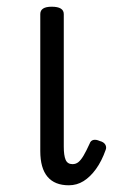

<svg xmlns="http://www.w3.org/2000/svg" viewBox="-20 -535 340 572"><path d="M185 17Q143 17 121.5 -8.5Q100 -34 100 -85V-493Q100 -504 108.5 -509.5Q117 -515 134 -515Q152 -515 161 -509.5Q170 -504 170 -493V-98Q170 -72 175.5 -59Q181 -46 196 -46Q206 -46 213.5 -52Q221 -58 229 -71.5Q237 -85 247 -107Q250 -116 258 -118Q266 -120 277 -115Q289 -112 293.5 -104.5Q298 -97 295 -89Q283 -55 266 -31.5Q249 -8 229 4.5Q209 17 185 17Z"/></svg>

Font: Playwrite FR Moderne Light
Style: Regular
Weight: 300
Version: Version 1.002